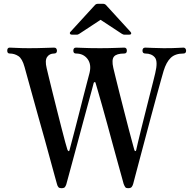

<svg xmlns="http://www.w3.org/2000/svg" viewBox="-20 -976 1016 1008"><path d="M302 12Q292 12 287 7Q282 2 279 -10Q277 -18 267.5 -51.5Q258 -85 244.5 -135.5Q231 -186 214.5 -245Q198 -304 181 -364Q164 -424 149.5 -477.5Q135 -531 124 -569.5Q113 -608 109 -624Q97 -668 76.5 -681.5Q56 -695 31 -695Q18 -695 18 -710Q18 -726 31 -726Q42 -726 68 -724.5Q94 -723 132 -723Q176 -723 215 -724.5Q254 -726 264 -726Q272 -726 275.5 -721Q279 -716 279 -710Q279 -695 264 -695Q240 -695 227.5 -677Q215 -659 225 -618Q228 -604 236.5 -570Q245 -536 256 -490.5Q267 -445 279.5 -396.5Q292 -348 303 -304Q314 -260 322.5 -229.5Q331 -199 334 -190Q337 -183 340.5 -182.5Q344 -182 345 -188Q347 -196 354.5 -224Q362 -252 372.5 -292.5Q383 -333 394.5 -378Q406 -423 417 -466.5Q428 -510 437 -543.5Q446 -577 450 -593Q461 -638 439.5 -666.5Q418 -695 379 -695Q365 -695 365 -710Q365 -726 379 -726Q386 -726 405.5 -725Q425 -724 451.5 -723.5Q478 -723 504 -723Q548 -723 586.5 -724.5Q625 -726 632 -726Q646 -726 646 -710Q646 -695 632 -695Q592 -695 578.5 -679Q565 -663 575 -619Q578 -607 586.5 -571.5Q595 -536 607 -489Q619 -442 632 -391Q645 -340 656.5 -296Q668 -252 676 -223Q684 -194 685 -190Q686 -184 690 -183Q694 -182 695 -188Q697 -198 704 -227.5Q711 -257 721 -297.5Q731 -338 742.5 -383Q754 -428 764.5 -470.5Q775 -513 783.5 -545Q792 -577 795 -592Q810 -654 793 -674.5Q776 -695 743 -695Q728 -695 728 -710Q728 -726 743 -726Q753 -726 782 -724.5Q811 -723 839 -723Q889 -723 911 -724.5Q933 -726 943 -726Q950 -726 953.5 -721Q957 -716 957 -710Q957 -695 943 -695Q900 -695 876.5 -672.5Q853 -650 839 -604Q836 -594 826 -558.5Q816 -523 802 -471.5Q788 -420 772 -360.5Q756 -301 740.5 -242Q725 -183 711.5 -133Q698 -83 689.5 -50Q681 -17 679 -10Q676 0 671 6Q666 12 652 12Q642 12 638 7Q634 2 629 -11Q627 -18 619 -47.5Q611 -77 598.5 -121.5Q586 -166 572 -218Q558 -270 543.5 -323Q529 -376 516 -422Q503 -468 493.5 -500.5Q484 -533 481 -543Q480 -545 477 -545Q474 -545 472 -541Q471 -536 463 -506.5Q455 -477 442.5 -431.5Q430 -386 415.5 -332Q401 -278 386.5 -224Q372 -170 359.5 -124Q347 -78 338.5 -46.5Q330 -15 328 -8Q325 1 320.5 6.5Q316 12 302 12ZM357 -794Q350 -794 347.5 -799Q345 -804 350 -809L479 -950Q485 -956 494 -956H521Q530 -956 536 -950L665 -809Q670 -804 668.5 -799Q667 -794 659 -794H633Q629 -794 626 -795.5Q623 -797 619 -799L508 -872L397 -799Q393 -797 390.5 -795.5Q388 -794 383 -794Z"/></svg>

Font: Zen Old Mincho
Style: Bold
Weight: 700
Designer: Yoshimichi Ohira
Foundry: Positype
Version: Version 1.500